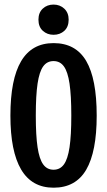

<svg xmlns="http://www.w3.org/2000/svg" viewBox="-20 -827 478 856"><path d="M26.4 -311.5Q26.4 -473.6 74.2 -554.2Q122 -634.8 218.8 -634.8Q317.5 -634.8 364.3 -555.2Q411.1 -475.6 411.1 -311.5Q411.1 -150.4 364.3 -70.3Q317.5 9.8 218.8 9.8Q122.1 9.8 74.2 -71.3Q26.4 -152.3 26.4 -311.5ZM297.9 -311.5Q297.9 -401.4 290 -454.2Q282.2 -506.9 265 -530.8Q247.9 -554.7 218.7 -554.7Q189.5 -554.7 172.4 -530.8Q155.3 -507 147.5 -454.3Q139.6 -401.5 139.6 -311.6Q139.6 -222.7 147.5 -170.3Q155.3 -118 172.5 -94.2Q189.6 -70.3 218.8 -70.3Q248 -70.3 265.1 -94.2Q282.2 -118 290 -170.3Q297.9 -222.5 297.9 -311.5ZM218.6 -806.6Q247.1 -806.6 266.6 -788.4Q286.1 -770.1 286.1 -739.3Q286.1 -707.3 266.8 -689.6Q247.4 -671.9 218.9 -671.9Q190.4 -671.9 170.9 -689.7Q151.4 -707.4 151.4 -739.5Q151.4 -770.5 170.7 -788.6Q190.1 -806.6 218.6 -806.6Z"/></svg>

Font: Sudo Var
Style: Regular
Weight: 400
Monospace: yes
Designer: Jens Kutilek
Foundry: Jens Kutilek
Version: Version 0.065;FEAKit 1.0